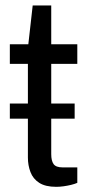

<svg xmlns="http://www.w3.org/2000/svg" viewBox="-20 -693 337 724"><path d="M17.1 -245.6V-302.7H261.5V-245.6ZM192.1 11.5Q151.2 11.5 127.9 -3.6Q104.5 -18.7 94.9 -44.2Q85.2 -69.6 85.2 -98.9V-452.2H17.1V-526H86.8L103.3 -672.5H173.2V-526H271.5V-452.2H173.2V-111.8Q173.2 -86.6 182.1 -74.2Q191.1 -61.8 215.8 -61.8H271.5V-3.5Q261.5 0.9 247.7 4.2Q233.9 7.5 219.4 9.5Q204.8 11.5 192.1 11.5Z"/></svg>

Font: Archivo SemiBold
Style: Regular
Weight: 600
Designer: Hector Gatti
Foundry: Omnibus-Type
Version: Version 2.001